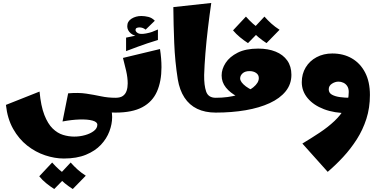

<svg xmlns="http://www.w3.org/2000/svg" viewBox="-20 -760 2547 1296"><path d="M411 310Q350 310 285 288.5Q220 267 163.5 222.5Q107 178 68.5 109.5Q30 41 20 -52L247 -142Q256 -44 279.5 16Q303 76 335.5 107.5Q368 139 405.5 150.5Q443 162 481 162Q519 162 554.5 152Q590 142 613.5 124Q637 106 637 82Q637 63 604.5 54Q572 45 518.5 46.5Q465 48 402 60L440 -130Q510 -123 565 -115Q620 -107 658.5 -91.5Q697 -76 717 -47.5Q737 -19 737 30Q737 77 718.5 126.5Q700 176 661 217.5Q622 259 560 284.5Q498 310 411 310ZM760 0Q711 0 668.5 -4Q626 -8 584 -13.5Q542 -19 496 -22L440 -130Q509 -136 562 -128Q615 -120 662 -110Q709 -100 760 -100L780 -50ZM346 516Q318 498 291.5 476.5Q265 455 245 430L332 337Q355 363 379 384.5Q403 406 434 426ZM471 516Q443 498 416.5 476.5Q390 455 370 430L457 337Q480 363 504 384.5Q528 406 559 426Z M760 0V-100Q792 -100 809.5 -112.5Q827 -125 834.5 -147Q842 -169 842 -197Q842 -236 831.5 -282Q821 -328 810 -369L1060 -429Q1065 -397 1067.5 -366Q1070 -335 1070 -306Q1070 -211 1039.5 -142Q1009 -73 941 -36.5Q873 0 760 0ZM953 -508 935 -514Q887 -514 863 -534.5Q839 -555 839 -583Q839 -616 868 -634Q897 -652 934 -652Q957 -652 981.5 -646Q1006 -640 1025 -620L963 -560Q953 -568 942.5 -571.5Q932 -575 921 -575Q911 -575 903 -571.5Q895 -568 895 -557Q895 -546 910.5 -536.5Q926 -527 965 -534Q991 -539 1006 -544.5Q1021 -550 1046 -561V-510ZM831 -415V-506Q874 -515 908 -522Q942 -529 975 -535Q1008 -541 1046 -547V-490Q1006 -478 975 -467.5Q944 -457 911 -445Q878 -433 831 -415Z M1436 0Q1364 0 1311 -25.5Q1258 -51 1225 -101.5Q1192 -152 1180 -225Q1161 -344 1156 -470.5Q1151 -597 1150 -712L1406 -740Q1394 -657 1383.5 -569Q1373 -481 1366.5 -400Q1360 -319 1358 -254Q1357 -184 1371.5 -142Q1386 -100 1436 -100L1456 -50Z M1436 0V-100Q1521 -100 1586.5 -120Q1652 -140 1689.5 -170.5Q1727 -201 1727 -233Q1727 -255 1709 -267.5Q1691 -280 1664 -280Q1634 -280 1617.5 -265Q1601 -250 1601 -231Q1601 -206 1640 -176.5Q1679 -147 1747 -131L1677 -75Q1626 -86 1580 -109.5Q1534 -133 1505 -169Q1476 -205 1476 -251Q1476 -294 1503 -335.5Q1530 -377 1584.5 -404.5Q1639 -432 1723 -432Q1790 -432 1840.5 -411.5Q1891 -391 1919 -351.5Q1947 -312 1947 -255Q1947 -192 1908.5 -144Q1870 -96 1800.5 -64Q1731 -32 1638 -16Q1545 0 1436 0ZM1654 -469Q1626 -487 1599.5 -509Q1573 -531 1553 -555L1640 -648Q1663 -622 1687 -600.5Q1711 -579 1742 -559ZM1779 -469Q1751 -487 1724.5 -509Q1698 -531 1678 -555L1765 -648Q1788 -622 1812 -600.5Q1836 -579 1867 -559Z M2192 400 2021 209Q2081 173 2137.5 135.5Q2194 98 2238 56.5Q2282 15 2308 -33Q2334 -81 2334 -139Q2334 -163 2324 -178.5Q2314 -194 2298 -201.5Q2282 -209 2265 -209Q2242 -209 2220.5 -195Q2199 -181 2199 -157Q2199 -133 2220.5 -121Q2242 -109 2275 -104.5Q2308 -100 2342 -100L2331 4Q2237 4 2166.5 -23Q2096 -50 2056.5 -97.5Q2017 -145 2017 -205Q2017 -261 2043.5 -305Q2070 -349 2117 -374Q2164 -399 2223 -399Q2298 -399 2355 -366Q2412 -333 2444.5 -270.5Q2477 -208 2477 -119Q2477 -32 2453 42.5Q2429 117 2388 181Q2347 245 2296.5 299.5Q2246 354 2192 400Z"/></svg>

Font: Marhey Light
Style: Bold
Weight: 700
Version: Version 1.000